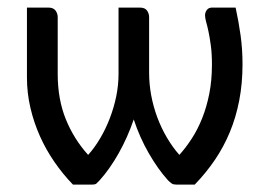

<svg xmlns="http://www.w3.org/2000/svg" viewBox="-20 -498 717 518"><path d="M176.8 0Q149.4 -28.3 126.7 -61.3Q104 -94.2 87.6 -130.9Q71.3 -167.5 62 -207.3Q52.7 -247.1 52.7 -289.1V-477.5H110.8Q124 -477.5 129.9 -469.5Q135.7 -461.4 135.7 -451.7V-298.3Q135.7 -230 157.7 -176Q179.7 -122.1 217.8 -80.1Q235.4 -99.6 250.2 -124.8Q265.1 -149.9 276.1 -178.5Q287.1 -207 293.5 -237.5Q299.8 -268.1 299.8 -298.3V-477.5H357.4Q371.1 -477.5 376.7 -469.5Q382.3 -461.4 382.3 -451.7V-301.8Q382.3 -271.5 387.9 -241Q393.6 -210.4 404.3 -181.6Q415 -152.8 430.2 -127Q445.3 -101.1 463.9 -80.1Q481.9 -100.1 497.8 -124.8Q513.7 -149.4 525.6 -179.4Q537.6 -209.5 544.7 -245.4Q551.8 -281.2 551.8 -323.7Q551.8 -353.5 548.8 -375.2Q545.9 -397 542.5 -412.8Q539.1 -428.7 536.1 -439.2Q533.2 -449.7 533.2 -456.5Q533.2 -464.8 538.1 -471.2Q543 -477.5 551.8 -477.5H615.7Q624 -439.5 629.2 -401.9Q634.3 -364.3 634.3 -325.2Q634.3 -272.9 625.5 -227.3Q616.7 -181.6 600.1 -141.6Q583.5 -101.6 559.6 -66.4Q535.6 -31.2 505.4 0H455.1Q447.8 0 443.4 -2.9Q439 -5.9 433.1 -11.7Q406.2 -41.5 381.6 -84.2Q356.9 -127 340.8 -175.8Q324.2 -127 300 -84.2Q275.9 -41.5 248.5 -11.2Q243.2 -5.4 240 -2.7Q236.8 0 229.5 0Z"/></svg>

Font: Carlito
Style: Regular
Weight: 400
Designer: Lukasz Dziedzic
Foundry: tyPoland Lukasz Dziedzic
Version: Version 1.103; Beta1; all basic design good, some composites